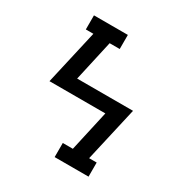

<svg xmlns="http://www.w3.org/2000/svg" viewBox="-171 -863 942 991"><g transform="rotate(30 300.0 -367.5)"><path d="M294 0V-84H354L408 -326H75L149 -651H104V-735Q155 -735 205.5 -735Q256 -735 306 -735V-651H246L192 -409H525L451 -84H496V0Z"/></g></svg>

Font: Iosevka Curly Slab MdEx
Style: Regular
Weight: 500
Width: 7
Monospace: yes
Designer: Belleve Invis
Foundry: Belleve Invis
Version: Version 11.1.0; ttfautohint (v1.8.3)